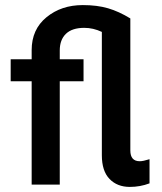

<svg xmlns="http://www.w3.org/2000/svg" viewBox="-20 -726 636 755"><path d="M490.5 9Q441 9 410.8 -22.2Q380.5 -53.5 380.5 -115.5V-600.5Q346.5 -616.5 311.5 -616.5Q263.5 -616.5 239.2 -593Q215 -569.5 215 -527.5V-493H308.5V-406.5H215V0H104.5V-406.5H22V-493H104.5V-529Q104.5 -610.5 162.8 -658.2Q221 -706 305.5 -706Q362 -706 404.8 -693.5Q447.5 -681 492.5 -653.5V-134.5Q492.5 -92 529.5 -92Q543 -92 568 -100V-5Q531 9 490.5 9Z"/></svg>

Font: HK Grotesk SemiBold
Style: Regular
Weight: 600
Designer: Alfredo Marco Pradil
Foundry: Hanken Design Co.
Version: Version 3.001;FEAKit 1.0